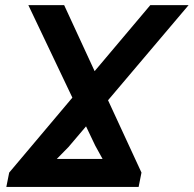

<svg xmlns="http://www.w3.org/2000/svg" viewBox="-20 -734 761 754"><path d="M16.1 -56.2 264.2 -350.6 91.3 -713.9H231.9L351.6 -454.6L570.3 -713.9H720.7L404.3 -340.3L535.6 -56.2L524.4 0H4.9ZM317.9 -237.8 249 -156.7 203.1 -109.9H382.8L354 -162.1Z"/></svg>

Font: Zoram GWebM
Style: Bold Italic
Weight: 700
Italic angle: -12°
Foundry: Ascender Corporation
Version: Version 1.000